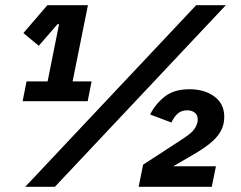

<svg xmlns="http://www.w3.org/2000/svg" viewBox="-20 -718 928 738"><path d="M317 -329H67L82 -405H163L207 -625H201L129 -542L70 -591L162 -698H318L259 -405H332ZM77 0 734 -698H848L191 0ZM810 -79 794 0H513L530 -85L670 -176Q708 -200 721.5 -215Q735 -230 739 -249Q740 -253 740 -255Q740 -257 740 -259Q740 -276 728.5 -285Q717 -294 700 -294Q675 -294 660.5 -279Q646 -264 639 -247L557 -278Q577 -318 613 -346.5Q649 -375 708 -375Q766 -375 804 -347Q842 -319 842 -269Q842 -237 827.5 -212Q813 -187 785 -165Q757 -143 715 -119L646 -79Z"/></svg>

Font: IBM Plex Sans
Style: Bold Italic
Weight: 700
Italic angle: -11.31°
Designer: Mike Abbink, Paul van der Laan, Pieter van Rosmalen
Foundry: Bold Monday
Version: Version 3.201